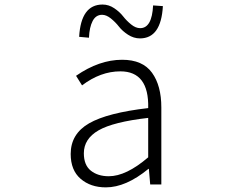

<svg xmlns="http://www.w3.org/2000/svg" viewBox="-20 -809 1040 842"><path d="M444.3 12.7Q377 12.7 333.5 -24.9Q290 -62.5 290 -133.8Q290 -221.7 370.6 -268.1Q451.2 -314.5 629.9 -335Q633.8 -496.1 507.8 -496.1Q420.9 -496.1 339.8 -434.6L313.5 -476.6Q415 -546.9 515.6 -546.9Q605.5 -546.9 646.5 -490.2Q687.5 -433.6 687.5 -337.9V0H638.7L632.8 -68.4H630.9Q532.2 12.7 444.3 12.7ZM457 -36.1Q533.2 -36.1 629.9 -119.1V-292Q476.6 -274.4 412.1 -237.3Q347.7 -200.2 347.7 -136.7Q347.7 -85 378.4 -60.5Q409.2 -36.1 457 -36.1ZM593.8 -640.6Q566.4 -640.6 541.5 -656.7Q516.6 -672.9 501.5 -692.4Q486.3 -711.9 466.3 -728Q446.3 -744.1 427.7 -744.1Q400.4 -744.1 386.2 -716.8Q372.1 -689.5 370.1 -643.6L327.1 -647.5Q335 -789.1 429.7 -789.1Q457 -789.1 481 -772.9Q504.9 -756.8 520 -737.3Q535.2 -717.8 555.2 -701.7Q575.2 -685.5 594.7 -685.5Q646.5 -685.5 651.4 -785.2L694.3 -782.2Q686.5 -640.6 593.8 -640.6Z"/></svg>

Font: GenEi Gothic M Light
Style: Regular
Weight: 300
Designer: o_tamon (Modified); [Source Han Sans]
Ryoko NISHIZUKA  (kana & ideographs); Paul D. Hunt (Latin, Greek & Cyrillic); Wenl
Version: Version 1.1a;Original Version 1.004